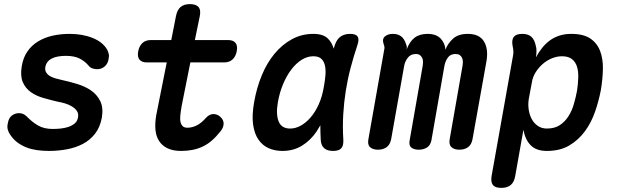

<svg xmlns="http://www.w3.org/2000/svg" viewBox="-20 -725 3040 935"><path d="M219 10Q187 10 159.5 6Q132 2 109 -7Q86 -16 66 -30.5Q46 -45 31 -67Q22 -79 18 -93.5Q14 -108 18 -124Q22 -150 37.5 -162Q53 -174 73 -174Q82 -174 91.5 -170.5Q101 -167 110 -158Q136 -131 165 -114Q194 -97 237 -97Q255 -97 275 -99Q295 -101 313 -107Q331 -113 344 -124Q357 -135 360 -154Q363 -172 354.5 -184.5Q346 -197 330.5 -206.5Q315 -216 296.5 -221.5Q278 -227 260 -230Q226 -238 191 -248Q156 -258 130 -276.5Q104 -295 91 -325Q78 -355 86 -403Q93 -445 113.5 -474.5Q134 -504 165 -523Q196 -542 235 -551Q274 -560 319 -560Q382 -560 431.5 -540Q481 -520 502 -483Q507 -473 509.5 -462.5Q512 -452 509 -439Q506 -416 490.5 -402Q475 -388 453 -388Q442 -388 430 -392Q418 -396 410 -407Q394 -426 368.5 -439.5Q343 -453 300 -453Q281 -453 263.5 -450Q246 -447 233 -440.5Q220 -434 212 -424Q204 -414 201 -400Q198 -384 204.5 -373Q211 -362 222.5 -355Q234 -348 249.5 -343.5Q265 -339 279 -336Q316 -328 354.5 -316.5Q393 -305 422.5 -285Q452 -265 468 -233Q484 -201 476 -152Q467 -105 443 -74Q419 -43 384 -24.5Q349 -6 306 2Q263 10 219 10Z M1090 -530Q1116 -530 1127 -516Q1138 -502 1133 -476Q1128 -450 1112.5 -435.5Q1097 -421 1071 -421H907L865 -211Q860 -183 858 -163Q856 -143 859.5 -129.5Q863 -116 871 -109.5Q879 -103 892 -103Q916 -103 938.5 -114.5Q961 -126 982 -150Q999 -169 1018 -169.5Q1037 -170 1052 -157Q1069 -142 1069 -123.5Q1069 -105 1055 -87Q1033 -59 1011.5 -40.5Q990 -22 966.5 -11Q943 0 917 5Q891 10 862 10Q823 10 796.5 -2.5Q770 -15 755 -38Q740 -61 737 -93Q734 -125 741 -165L792 -421H695Q670 -421 659 -435Q648 -449 653 -475Q658 -501 673.5 -515.5Q689 -530 715 -530H814L837 -647Q843 -677 859.5 -691Q876 -705 905 -705Q934 -705 946.5 -691Q959 -677 953 -647L929 -530Z M1355 10Q1319 10 1289 -3Q1259 -16 1239 -44.5Q1219 -73 1212.5 -118.5Q1206 -164 1218 -230Q1230 -298 1255 -358.5Q1280 -419 1317 -463.5Q1354 -508 1401.5 -534Q1449 -560 1506 -560Q1554 -560 1577 -537Q1597 -517 1605 -488Q1608 -497 1611 -507Q1621 -535 1639.5 -547.5Q1658 -560 1685 -560Q1713 -560 1721.5 -547Q1730 -534 1721 -507Q1702 -450 1687.5 -395Q1673 -340 1664 -283.5Q1655 -227 1651.5 -167.5Q1648 -108 1652 -42Q1653 -15 1641.5 -2.5Q1630 10 1602 10Q1574 10 1559 -3Q1544 -16 1542 -42Q1540 -80 1540 -115Q1531 -99 1522 -85Q1492 -41 1450.5 -15.5Q1409 10 1355 10ZM1393 -99Q1419 -99 1444.5 -113Q1470 -127 1492.5 -153Q1515 -179 1532 -216.5Q1549 -254 1557 -302Q1562 -329 1564.5 -355.5Q1567 -382 1563 -403Q1559 -424 1546 -437.5Q1533 -451 1506 -451Q1476 -451 1448.5 -433.5Q1421 -416 1398 -385.5Q1375 -355 1358 -314Q1341 -273 1333 -226Q1323 -168 1337 -133.5Q1351 -99 1393 -99Z M1821 4Q1796 4 1782.5 -8Q1769 -20 1774 -47L1851 -483Q1853 -490 1852 -497Q1851 -504 1848 -511Q1840 -536 1855 -548Q1870 -560 1893 -560Q1918 -560 1933.5 -548Q1949 -536 1957 -511Q1960 -504 1961 -497Q1962 -490 1960 -483Q1974 -522 1998.5 -541Q2023 -560 2062 -560Q2105 -560 2126.5 -536.5Q2148 -513 2149 -483Q2161 -514 2186.5 -537Q2212 -560 2258 -560Q2287 -560 2306.5 -550.5Q2326 -541 2337 -523Q2348 -505 2351 -480.5Q2354 -456 2349 -427L2281 -47Q2276 -20 2259 -8Q2242 4 2217 4Q2192 4 2178.5 -8.5Q2165 -21 2170 -48L2232 -402Q2234 -414 2234 -424.5Q2234 -435 2230 -443.5Q2226 -452 2218.5 -457Q2211 -462 2198 -462Q2173 -462 2160.5 -444Q2148 -426 2144 -403L2081 -42Q2076 -17 2059 -6.5Q2042 4 2019 4Q1996 4 1983 -6.5Q1970 -17 1975 -42L2038 -402Q2040 -414 2040 -424.5Q2040 -435 2036 -443Q2032 -451 2025 -456.5Q2018 -462 2005 -462Q1980 -462 1966 -444Q1952 -426 1948 -403L1885 -48Q1880 -21 1863 -8.5Q1846 4 1821 4Z M2590 -446Q2603 -470 2619.5 -491Q2636 -512 2657 -527.5Q2678 -543 2704 -551.5Q2730 -560 2762 -560Q2821 -560 2854.5 -537.5Q2888 -515 2902.5 -476.5Q2917 -438 2916 -389Q2915 -340 2906 -286Q2896 -234 2878 -181.5Q2860 -129 2829 -86.5Q2798 -44 2753 -17Q2708 10 2643 10Q2591 10 2564 -18Q2537 -46 2529 -93L2489 132Q2484 162 2467 176Q2450 190 2421 190Q2392 190 2380.5 176Q2369 162 2374 132L2478 -452Q2481 -465 2480 -477.5Q2479 -490 2476 -503Q2471 -532 2482.5 -546Q2494 -560 2523 -560Q2552 -560 2567.5 -546Q2583 -532 2589 -503Q2593 -491 2592.5 -474.5Q2592 -458 2590 -446ZM2717 -451Q2692 -451 2667.5 -441Q2643 -431 2623 -413.5Q2603 -396 2588.5 -373Q2574 -350 2570 -323L2555 -243Q2551 -218 2554.5 -192.5Q2558 -167 2569 -146Q2580 -125 2599 -112Q2618 -99 2643 -99Q2681 -99 2706 -115.5Q2731 -132 2748 -158.5Q2765 -185 2774.5 -218Q2784 -251 2790 -283Q2795 -316 2796 -346.5Q2797 -377 2790 -400Q2783 -423 2765.5 -437Q2748 -451 2717 -451Z"/></svg>

Font: Maple Mono NL SemiBold
Style: Italic
Weight: 600
Italic angle: -10°
Monospace: yes
Designer: subframe7536
Version: Version 7.000